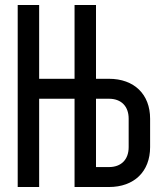

<svg xmlns="http://www.w3.org/2000/svg" viewBox="-20 -750 640 770"><path d="M137 0V-354H279V0H417C518 0 582 -62 582 -160V-274C582 -372 518 -434 417 -434H365V-730H279V-434H137V-730H51V0ZM365 -354H417C466 -354 496 -324 496 -274V-160C496 -110 466 -80 417 -80H365Z"/></svg>

Font: Tekne LDO Medium
Style: Regular
Weight: 500
Monospace: yes
Designer: Alessio Laiso, Mario Rullo, Paolo Rosset
Foundry: Alessio Laiso
Version: Version 1.000;hotconv 1.0.109;makeotfexe 2.5.65596